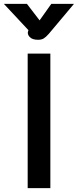

<svg xmlns="http://www.w3.org/2000/svg" viewBox="-54 -979 405 999"><path d="M90 -700H208V0H90ZM92 -816 94 -822 -34 -959H86L152 -873L213 -959H331L200 -803Q185 -786 173.5 -779Q162 -772 144 -772Q114 -772 100.5 -786.5Q87 -801 92 -816Z"/></svg>

Font: Niramit SemiBold
Style: Regular
Weight: 600
Designer: Katatrad Aksorn Co.,Ltd.
Foundry: Cadson Demak Co.,Ltd.
Version: Version 1.001; ttfautohint (v1.6)